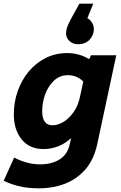

<svg xmlns="http://www.w3.org/2000/svg" viewBox="-50 -825 659 1042"><path d="M-30 156 27 30Q56 46 93 56.5Q130 67 167 67Q230 67 273 40.5Q316 14 328 -41L336 -76Q306 -47 267 -31.5Q228 -16 186 -16Q110 -16 67.5 -68.5Q25 -121 25 -204Q25 -270 46 -330Q67 -390 105.5 -436.5Q144 -483 197.5 -510Q251 -537 315 -537Q379 -537 434 -504L444 -525H581L478 -44Q460 40 414.5 93Q369 146 304 171.5Q239 197 160 197Q106 197 60 187Q14 177 -30 156ZM179 -222Q179 -145 235 -145Q264 -145 294.5 -163.5Q325 -182 350 -217.5Q375 -253 385 -304L402 -383Q366 -417 319 -417Q274 -417 242.5 -387Q211 -357 195 -312.5Q179 -268 179 -222ZM311 -665Q315 -687 346 -742L381 -805H456L424 -726Q439 -720 451 -699Q463 -678 458 -651Q452 -623 430.5 -604Q409 -585 373 -585Q342 -585 322.5 -607Q303 -629 311 -665Z"/></svg>

Font: Radio Canada
Style: Bold Italic
Weight: 700
Italic angle: -12°
Designer: Charles Daoud, Etienne Aubert Bonn, Alexandre Saumier Demers, Jacques Le Bailly
Foundry: Radio-Canada
Version: Version 2.104; ttfautohint (v1.8.4.7-5d5b);gftools[0.9.28.de